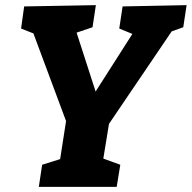

<svg xmlns="http://www.w3.org/2000/svg" viewBox="-20 -727 746 747"><path d="M693 -621 648 -605 404 -245 382 -110 448 -86 434 0H131L144 -86L214 -108L237 -256L110 -597L62 -616L74 -702L353 -707L340 -621L278 -600L352 -371L495 -595L444 -616L457 -702L706 -707Z"/></svg>

Font: Bitter Pro ExtraBold
Style: Italic
Weight: 800
Italic angle: -9°
Designer: Sol Matas, and Bitter project Authors
Foundry: Sol Matas
Version: Version 1.010